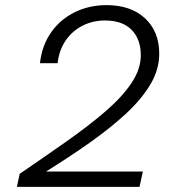

<svg xmlns="http://www.w3.org/2000/svg" viewBox="-20 -730 690 750"><path d="M46 0 57 -51Q155 -118 241 -178.5Q327 -239 392 -295Q457 -351 493.5 -405.5Q530 -460 530 -514Q530 -577 494 -613.5Q458 -650 390 -650Q343 -650 303 -630Q263 -610 237 -572.5Q211 -535 205 -483H136Q144 -553 180 -604Q216 -655 272.5 -682.5Q329 -710 396 -710Q491 -710 546.5 -658.5Q602 -607 602 -520Q602 -458 567 -399.5Q532 -341 470.5 -284.5Q409 -228 329.5 -172Q250 -116 160 -60H538L525 0Z"/></svg>

Font: Azeret Mono Thin ExtraLight
Style: Italic
Weight: 250
Italic angle: -12°
Version: Version 1.002